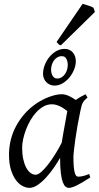

<svg xmlns="http://www.w3.org/2000/svg" viewBox="-20 -937 503 978"><path d="M294.4 -210.4Q297.9 -232.4 302 -256.1Q306.2 -279.8 310.3 -301.8Q314.5 -323.7 317.6 -342Q320.8 -360.4 322.8 -371.1Q315.4 -377 306.6 -383.1Q297.9 -389.2 287.8 -394.3Q277.8 -399.4 266.8 -402.6Q255.9 -405.8 244.1 -405.8Q221.7 -405.8 201.9 -394.8Q182.1 -383.8 165.3 -365.7Q148.4 -347.7 135 -324.5Q121.6 -301.3 112.3 -276.6Q103 -252 97.9 -228Q92.8 -204.1 92.8 -185.1Q92.8 -153.3 98.1 -127.9Q103.5 -102.5 112.8 -84.5Q122.1 -66.4 134.8 -56.6Q147.5 -46.9 162.1 -46.9Q173.8 -46.9 190.7 -61.8Q207.5 -76.7 225.8 -100.3Q244.1 -124 262.2 -153.1Q280.3 -182.1 294.4 -210.4ZM439.9 -33.2Q397.5 -5.4 371.3 7.3Q345.2 20 331.1 20Q322.3 20 314.2 13.9Q306.2 7.8 299.8 -9Q293.5 -25.9 289.8 -55.7Q286.1 -85.4 286.1 -132.8Q273.4 -110.4 255.1 -83.7Q236.8 -57.1 215.8 -33.9Q194.8 -10.7 172.6 4.6Q150.4 20 129.9 20Q113.8 20 95.5 10.7Q77.1 1.5 61.8 -18.8Q46.4 -39.1 36.1 -71Q25.9 -103 25.9 -148.9Q25.9 -187.5 34.9 -224.4Q43.9 -261.2 62 -294.9Q80.1 -328.6 106.2 -358.2Q132.3 -387.7 167 -411.1Q180.2 -419.9 196 -428.2Q211.9 -436.5 228.8 -442.9Q245.6 -449.2 262.2 -453.1Q278.8 -457 293.9 -457Q304.2 -457 314 -454.3Q323.7 -451.7 333 -447.3Q342.3 -442.9 350.6 -437.7Q358.9 -432.6 366.2 -427.7Q377.4 -436 390.1 -443.4Q402.8 -450.7 416 -457L425.8 -439.9Q417.5 -433.1 412.1 -427.7Q406.7 -422.4 402.6 -415.3Q398.4 -408.2 395.5 -397.9Q392.6 -387.7 389.2 -371.1Q381.8 -335.9 375.2 -299.1Q368.7 -262.2 364 -229.5Q359.4 -196.8 356.7 -171.9Q354 -147 354 -136.2Q354 -108.4 355.7 -89.4Q357.4 -70.3 360.4 -58.8Q363.3 -47.4 367.7 -42.2Q372.1 -37.1 377.9 -37.1Q387.7 -37.1 401.1 -39.8Q414.6 -42.5 434.1 -50.8ZM325.2 -606.9Q325.2 -624 317.9 -637.5Q310.5 -650.9 295.4 -650.9Q281.7 -650.9 271.5 -644.5Q261.2 -638.2 254.2 -628.2Q247.1 -618.2 243.7 -606Q240.2 -593.8 240.2 -582Q240.2 -564 248.3 -550.5Q256.3 -537.1 271.5 -537.1Q284.7 -537.1 294.7 -543.7Q304.7 -550.3 311.5 -560.3Q318.4 -570.3 321.8 -582.8Q325.2 -595.2 325.2 -606.9ZM366.2 -625Q366.2 -605 357.7 -583.3Q349.1 -561.5 334.2 -543.2Q319.3 -524.9 299.6 -512.9Q279.8 -501 257.3 -501Q244.6 -501 233.9 -505.9Q223.1 -510.7 215.3 -519Q207.5 -527.3 203.4 -538.1Q199.2 -548.8 199.2 -561Q199.2 -583 207.8 -605.5Q216.3 -627.9 231.2 -646.2Q246.1 -664.6 266.1 -676.3Q286.1 -688 309.1 -688Q335 -688 350.6 -670.2Q366.2 -652.3 366.2 -625ZM463.4 -876 290 -706.1Q282.2 -708 278.6 -711.4Q274.9 -714.8 268.1 -723.1L400.9 -917.5Q405.8 -916 413.3 -913.8Q420.9 -911.6 429.2 -908.9Q437.5 -906.2 444.8 -903.3Q452.1 -900.4 456.1 -897.9Z"/></svg>

Font: Gentium Basic
Style: Italic
Weight: 400
Italic angle: -8°
Designer: J. Victor Gaultney and Annie Olsen
Foundry: SIL International
Version: Version 1.102; 2013; Maintenance release